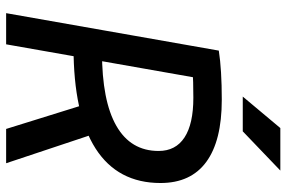

<svg xmlns="http://www.w3.org/2000/svg" viewBox="-174 -760 934 626"><g transform="rotate(90 293.0 -447.0)"><path d="M78.6 -219.7 94.7 -312.5H149.4Q308.6 -312.5 390.4 -359.4Q472.2 -406.2 472.2 -497.1Q472.2 -552.7 428.2 -581.5Q384.3 -610.4 298.8 -610.4Q194.8 -610.4 128.9 -600.6L145 -693.4Q207.5 -703.1 305.2 -703.1Q439 -703.1 507.8 -652.6Q576.7 -602.1 576.7 -503.4Q576.7 -363.8 464.4 -291.7Q352.1 -219.7 133.3 -219.7ZM22.9 0 145 -693.4H246.6L124.5 0ZM400.4 0 304.7 -307.6H409.7L512.2 0ZM294.9 -771.5 397.5 -894H536.1L408.2 -771.5Z"/></g></svg>

Font: Cascadia Code PL
Style: Italic
Weight: 400
Italic angle: -10°
Monospace: yes
Designer: Aaron Bell
Foundry: Saja Typeworks
Version: Version 2404.023